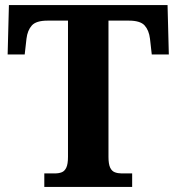

<svg xmlns="http://www.w3.org/2000/svg" viewBox="-20 -734 693 754"><path d="M154 0V-53H196Q211 -53 222.5 -57.5Q234 -62 240.5 -76Q247 -90 247 -118V-653H167Q122 -653 105 -634Q88 -615 84 -582L77 -520H10L15 -714H638L643 -520H576L569 -582Q565 -615 548 -634Q531 -653 486 -653H406V-118Q406 -90 412.5 -76Q419 -62 431 -57.5Q443 -53 457 -53H499V0Z"/></svg>

Font: Noto Serif Tamil
Style: Bold
Weight: 700
Designer: Indian Type Foundry, Tom Grace, and the Monotype Design Team
Foundry: Monotype Imaging Inc.
Version: Version 2.003